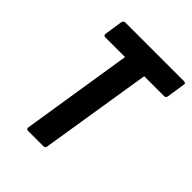

<svg xmlns="http://www.w3.org/2000/svg" viewBox="-188 -760 865 865"><g transform="rotate(45 244.5 -327.5)"><path d="M140 0Q127 0 129 -13L213 -544H88Q75 -544 77 -557L90 -643Q93 -655 103 -655H477Q491 -655 488 -643L475 -557Q473 -544 462 -544H335L250 -12Q249 0 237 0Z"/></g></svg>

Font: Sofia Sans Condensed ExtraBold
Style: Italic
Weight: 800
Italic angle: -9°
Version: Version 4.100